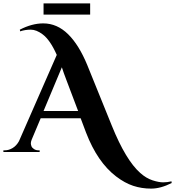

<svg xmlns="http://www.w3.org/2000/svg" viewBox="-48 -897 1033 1133"><path d="M209 -811V-877H484V-811ZM965 183Q900 216 844 216Q788 216 738 199.5Q688 183 637 144Q527 60 460 -114L428 -199H192L139 -73Q134 -60 134 -52Q134 -44 137.5 -34.5Q141 -25 152.5 -17.5Q164 -10 178 -10H186V0H-28V-10H-19Q4 -10 26.5 -23.5Q49 -37 64 -64L287 -573Q248 -661 204 -694Q167 -722 133.5 -722Q100 -722 71 -712L69 -722Q141 -759 207 -759Q289 -759 354 -695Q418 -632 467 -513L612 -155Q694 48 780 124Q815 155 852 167Q889 179 914.5 179Q940 179 964 173ZM209 -242H413L343 -427Q338 -440 328.5 -466Q319 -492 317 -500Z"/></svg>

Font: Cinzel Decorative
Style: Bold
Weight: 700
Version: Version 1.002;PS 001.002;hotconv 1.0.56;makeotf.lib2.0.21325